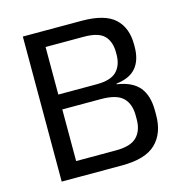

<svg xmlns="http://www.w3.org/2000/svg" viewBox="-97 -728 776 817"><g transform="rotate(-15 290.5 -319.5)"><path d="M132 0V-68.5H333Q398 -68.5 425.2 -96.2Q452.5 -124 452.5 -173V-191Q452.5 -241 424.8 -268.5Q397 -296 328 -296H132.5V-361.5H327Q388.5 -361.5 414.8 -388.2Q441 -415 441 -462.5V-471.5Q441 -518.5 415.8 -544.8Q390.5 -571 326.5 -571H130.5V-639H334Q436 -639 480 -598.5Q524 -558 524 -484.5V-474.5Q524 -416 496 -382.5Q468 -349 409 -342.5L408.5 -339.5Q476 -329.5 506.5 -292.5Q537 -255.5 537 -189.5V-169Q537 -89.5 491 -44.8Q445 0 341 0ZM75.5 0V-639H157.5V0Z"/></g></svg>

Font: Anek Gujarati
Style: Regular
Weight: 400
Designer: Mrunmayee Ghaisas (Gujarati), Yesha Goshar (Latin)
Foundry: Ek Type
Version: Version 1.003